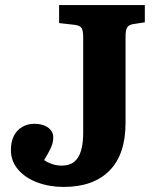

<svg xmlns="http://www.w3.org/2000/svg" viewBox="-20 -723 616 757"><path d="M231 14Q174 14 126.5 -4Q79 -22 51 -55Q23 -88 23 -131Q23 -164 34.5 -187Q46 -210 67.5 -222.5Q89 -235 115 -235Q149 -235 169.5 -220Q190 -205 190 -181Q190 -161 181 -141Q172 -121 154 -92Q166 -83 184.5 -76.5Q203 -70 224 -70Q254 -70 272.5 -85Q291 -100 299.5 -129Q308 -158 308 -199V-576Q308 -602 302 -612Q296 -622 275 -625L213 -632V-703H551V-635L505 -628Q488 -625 481.5 -615Q475 -605 475 -578V-239Q475 -114 411.5 -50Q348 14 231 14Z"/></svg>

Font: Literata 18pt
Style: Bold
Weight: 700
Designer: Latin by Veronika Burian and Jose Scaglione. Greek by Irene Vlachou. Cyrillic by Vera Evstafieva.
Foundry: TypeTogether
Version: Version 3.103;gftools[0.9.29]